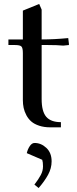

<svg xmlns="http://www.w3.org/2000/svg" viewBox="-20 -636 383 959"><path d="M22 -411.1V-439H94.2V-583L175.8 -616.2L188 -587.9V-439Q251 -439 320.8 -445.8L324.2 -418V-411.1L295.9 -408.2Q266.1 -411.1 219.2 -411.1H188V-141.1Q188 -79.6 210.9 -52.7Q233.9 -25.9 284.2 -25.9V0H231Q200.2 0 175.8 -8.1Q151.4 -16.1 136.5 -29.1Q121.6 -42 111.8 -60.3Q102.1 -78.6 98.1 -97.2Q94.2 -115.7 94.2 -136.2V-371.1Q94.2 -396 87.2 -403.6Q80.1 -411.1 55.2 -411.1ZM113.8 128.9Q118.2 109.4 128.7 93.8Q139.2 78.1 152.8 78.1Q185.5 78.1 211.7 102.8Q237.8 127.4 237.8 169.9Q237.8 204.6 220.2 236.8Q202.6 269 172.9 303.2L151.9 286.1Q172.9 258.8 183.8 238Q194.8 217.3 194.8 194.8Q194.8 173.8 190.9 162.1Z"/></svg>

Font: Dihjauti S
Style: Bold
Weight: 700
Designer: T. Christopher White
Version: Version 3.0.0